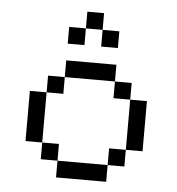

<svg xmlns="http://www.w3.org/2000/svg" viewBox="-48 -670 658 715"><g transform="rotate(5 281.0 -312.5)"><path d="M62.5 -312.5V-125H125V-312.5ZM125 -62.5H187.5V-125H125ZM125 -312.5H187.5V-375H125ZM187.5 0H375V-62.5H187.5ZM187.5 -375H375V-437.5H187.5ZM187.5 -500H250V-562.5H187.5ZM250 -562.5H312.5V-625H250ZM312.5 -500H375V-562.5H312.5ZM375 -62.5H437.5V-125H375ZM375 -312.5H437.5V-375H375ZM437.5 -125H500V-312.5H437.5Z"/></g></svg>

Font: ChillMoonMono
Style: Regular
Weight: 400
Designer: Warren2060
Foundry: ChillType
Version: Version 1.000;Glyphs 3.1.1 (3135)